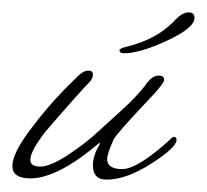

<svg xmlns="http://www.w3.org/2000/svg" viewBox="-25 -287 334 310"><path d="M168 -206Q168 -209 181 -212Q230 -224 259 -256Q270 -267 279.5 -267Q289 -267 289 -258Q289 -242 245 -221.5Q201 -201 175 -201Q168 -201 168 -206ZM125 -20Q125 -36 136 -54Q136 -55 136 -56Q136 -57 135 -56Q68 1 24 1Q-5 1 -5 -19Q-5 -39 23 -76.5Q51 -114 79.5 -143Q108 -172 106 -168Q111 -173 118 -173Q125 -173 125 -166.5Q125 -160 119 -154Q113 -148 96.5 -129.5Q80 -111 70.5 -100Q61 -89 48 -74Q24 -43 24 -29Q24 -18 40 -18Q56 -18 85 -37Q114 -56 135 -76L156 -95Q198 -132 213 -154Q222 -165 231 -165Q240 -165 240 -158Q240 -152 214 -125Q162 -70 158 -61Q148 -38 148 -30Q148 -14 172.5 -14Q197 -14 250 -62Q253 -66 256.5 -66Q260 -66 260 -61Q260 -49 219.5 -23Q179 3 147 3Q125 3 125 -20Z"/></svg>

Font: Miss Fajardose
Style: Regular
Weight: 400
Version: Version 1.000